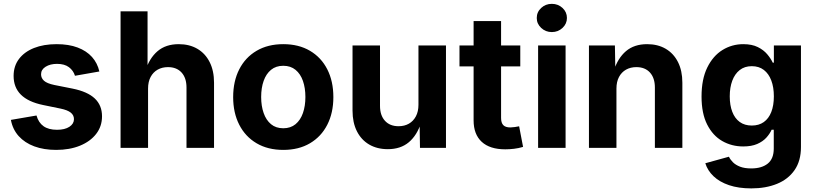

<svg xmlns="http://www.w3.org/2000/svg" viewBox="-20 -788 4350 1023"><path d="M279.3 10.7Q213.4 10.7 162.6 -8.2Q111.8 -27.1 79.6 -62.8Q47.5 -98.6 38 -149.2L174.5 -172.6Q185.1 -134.6 211.9 -115.6Q238.7 -96.5 283.6 -96.5Q325.4 -96.5 349.8 -112.5Q374.1 -128.5 374.1 -153Q374.1 -174.4 356.8 -188.1Q339.5 -201.7 303.5 -209.2L209.5 -228.5Q130.5 -244.8 91.5 -283.5Q52.5 -322.2 52.5 -383.5Q52.5 -435.9 81.1 -473.8Q109.7 -511.7 161.1 -532.2Q212.6 -552.7 281.5 -552.7Q346.4 -552.7 393.7 -534.8Q441.1 -516.9 470.2 -484.4Q499.3 -451.8 509.4 -407.1L379.5 -384.3Q370.9 -412.2 347.3 -430Q323.7 -447.7 283.8 -447.7Q247.7 -447.7 223.2 -432.5Q198.8 -417.3 198.8 -392.3Q198.8 -371.8 214.6 -357.6Q230.4 -343.4 269 -335.3L367.1 -315.8Q446.3 -299.8 485 -263.3Q523.6 -226.8 523.6 -168.3Q523.6 -114.7 492.3 -74.4Q461 -34.2 406 -11.7Q350.9 10.7 279.3 10.7Z M768.9 -316.1V0H622.4V-727.5H766.2V-409.6H754.3Q775.7 -477.9 819.5 -515.3Q863.3 -552.7 932.4 -552.7Q989.2 -552.7 1031.4 -528.1Q1073.7 -503.4 1097 -457.3Q1120.4 -411.3 1120.4 -347.2V0H973.7V-321.7Q973.7 -372.5 947.5 -401.5Q921.2 -430.4 874.9 -430.4Q844 -430.4 820 -416.9Q796 -403.3 782.5 -377.9Q768.9 -352.4 768.9 -316.1Z M1489.3 10.7Q1407.2 10.7 1347.2 -24.6Q1287.2 -59.9 1254.8 -123.3Q1222.3 -186.6 1222.3 -270.6Q1222.3 -355.2 1254.8 -418.7Q1287.2 -482.2 1347.2 -517.4Q1407.2 -552.7 1489.3 -552.7Q1571.7 -552.7 1631.5 -517.4Q1691.4 -482.2 1723.8 -418.7Q1756.2 -355.2 1756.2 -270.6Q1756.2 -186.6 1723.8 -123.3Q1691.4 -59.9 1631.5 -24.6Q1571.7 10.7 1489.3 10.7ZM1489.3 -104.6Q1528.4 -104.6 1554.7 -126.3Q1581 -148.1 1594.1 -185.8Q1607.2 -223.5 1607.2 -271.1Q1607.2 -319.2 1594.1 -356.8Q1581 -394.3 1554.7 -415.9Q1528.4 -437.5 1489.3 -437.5Q1450.2 -437.5 1424 -415.9Q1397.8 -394.3 1384.7 -356.9Q1371.5 -319.5 1371.5 -271.1Q1371.5 -223.5 1384.7 -185.8Q1397.8 -148.1 1424 -126.3Q1450.2 -104.6 1489.3 -104.6Z M2046.2 6.8Q1989.7 6.8 1947.3 -17.8Q1904.9 -42.5 1881.6 -88.7Q1858.3 -134.9 1858.3 -198.7V-545.9H2004.7V-224.2Q2004.7 -173.3 2031.1 -144.4Q2057.4 -115.5 2103.7 -115.5Q2134.9 -115.5 2158.6 -129Q2182.4 -142.6 2196 -168.3Q2209.6 -194 2209.6 -229.8V-545.9H2356.2V0H2217.7L2215.6 -136.3H2224.2Q2202.5 -67.5 2158.5 -30.3Q2114.5 6.8 2046.2 6.8Z M2752.1 -545.9V-434.3H2428.2V-545.9ZM2503.4 -675.8H2649.8V-159.8Q2649.8 -133.7 2661.4 -121.4Q2673 -109 2699.5 -109Q2708.1 -109 2723.1 -111.1Q2738.2 -113.2 2746 -115.1L2767 -5.3Q2742.5 2 2718.4 4.8Q2694.4 7.6 2672.3 7.6Q2590.1 7.6 2546.8 -32.2Q2503.4 -72.1 2503.4 -146.9Z M2847.1 0V-545.9H2993.5V0ZM2920.2 -617.1Q2887.1 -617.1 2863.5 -639.2Q2839.9 -661.3 2839.9 -692.2Q2839.9 -723.8 2863.5 -745.7Q2887.1 -767.5 2920.2 -767.5Q2953.5 -767.5 2977.1 -745.7Q3000.7 -723.9 3000.7 -692.3Q3000.7 -661.3 2977.1 -639.2Q2953.5 -617.1 2920.2 -617.1Z M3264.5 -316.1V0H3118V-545.9H3256.3L3258.6 -409.6H3249.9Q3271.3 -477.9 3315.1 -515.3Q3358.9 -552.7 3428 -552.7Q3484.8 -552.7 3526.9 -528.1Q3569.1 -503.4 3592.4 -457.3Q3615.7 -411.3 3615.7 -347.2V0H3469.3V-321.7Q3469.3 -372.5 3443.1 -401.5Q3416.8 -430.4 3370.5 -430.4Q3339.6 -430.4 3315.6 -416.9Q3291.6 -403.3 3278.1 -377.9Q3264.5 -352.4 3264.5 -316.1Z M3983.2 215.8Q3915 215.8 3864.3 198.6Q3813.7 181.4 3781.9 151.1Q3750.1 120.8 3738 81.8L3863.8 47Q3870.8 62.1 3885.1 76.5Q3899.4 90.9 3923.3 100.2Q3947.2 109.4 3982.6 109.4Q4038.6 109.4 4070.6 83.7Q4102.7 57.9 4102.7 3.7V-96.7H4091.3Q4081.5 -74.7 4062.9 -54.3Q4044.3 -33.9 4014.3 -20.8Q3984.3 -7.7 3940 -7.7Q3878.5 -7.7 3828.1 -36.6Q3777.7 -65.5 3747.8 -124.6Q3717.9 -183.6 3717.9 -273.8Q3717.9 -366.2 3748.4 -428.2Q3778.8 -490.2 3829.3 -521.5Q3879.8 -552.7 3940.3 -552.7Q3986.5 -552.7 4017.6 -537.2Q4048.7 -521.8 4068 -498.8Q4087.3 -475.8 4097.4 -454H4103.3V-545.9H4247.6V-4.6Q4247.6 69.2 4213.6 118.2Q4179.6 167.2 4120 191.5Q4060.4 215.8 3983.2 215.8ZM3985.7 -119.1Q4023.4 -119.1 4049.5 -137.6Q4075.7 -156.1 4089.4 -191Q4103.2 -225.9 4103.2 -274.7Q4103.2 -323.3 4089.5 -359.3Q4075.9 -395.4 4049.8 -415.4Q4023.6 -435.4 3985.7 -435.4Q3947.4 -435.4 3921.2 -414.7Q3895 -394 3881.6 -357.9Q3868.2 -321.7 3868.2 -274.7Q3868.2 -227.3 3881.7 -192.2Q3895.2 -157.1 3921.4 -138.1Q3947.6 -119.1 3985.7 -119.1Z"/></svg>

Font: Adwaita Sans
Style: Regular
Weight: 400
Designer: Rasmus Andersson
Foundry: rsms
Version: Version 4.001;git-9221beed3